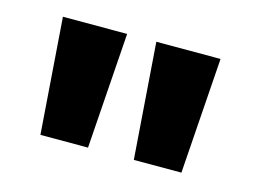

<svg xmlns="http://www.w3.org/2000/svg" viewBox="-50 -791 544 413"><g transform="rotate(15 221.5 -585.0)"><path d="M189 -714H46L65 -456H171ZM397 -714H254L273 -456H379Z"/></g></svg>

Font: Noto Sans Lao Looped ExtraCondensed
Style: Bold
Weight: 700
Width: 2
Designer: Mark Frömberg, Ben Mitchell
Foundry: The Fontpad Ltd
Version: Version 1.002